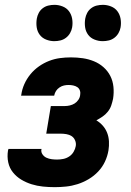

<svg xmlns="http://www.w3.org/2000/svg" viewBox="-20 -765 540 793"><path d="M206 8Q181 8 157 5.5Q133 3 110.5 -4Q88 -11 68 -23Q48 -35 33.5 -53Q19 -71 14 -94.5Q9 -118 13 -143L15 -150H152L151 -148Q149 -137 155.5 -127.5Q162 -118 172 -113.5Q182 -109 193 -107.5Q204 -106 216 -106Q228 -106 241 -108.5Q254 -111 265.5 -118.5Q277 -126 284 -138Q291 -150 293 -162Q295 -174 290 -185.5Q285 -197 275.5 -203Q266 -209 254 -211Q242 -213 229 -213H171L190 -327H248Q258 -327 268.5 -329.5Q279 -332 288 -337.5Q297 -343 303.5 -352.5Q310 -362 311 -372Q313 -382 310 -391Q307 -400 299.5 -405Q292 -410 282.5 -412Q273 -414 263 -414Q254 -414 244.5 -412Q235 -410 226 -404Q217 -398 211.5 -389.5Q206 -381 204 -371V-370H67L68 -374Q71 -396 80.5 -417.5Q90 -439 105.5 -458Q121 -477 141 -491Q161 -505 183 -513.5Q205 -522 227.5 -525Q250 -528 273 -528Q298 -528 322 -524.5Q346 -521 368 -512Q390 -503 407.5 -487.5Q425 -472 435.5 -451.5Q446 -431 448.5 -406.5Q451 -382 447 -357Q444 -343 439.5 -329.5Q435 -316 425.5 -304Q416 -292 403.5 -283.5Q391 -275 378 -268Q393 -259 404.5 -246Q416 -233 422.5 -216.5Q429 -200 430 -181Q431 -162 428 -144Q424 -120 413.5 -97.5Q403 -75 385.5 -56.5Q368 -38 346 -25Q324 -12 300.5 -4.5Q277 3 253 5.5Q229 8 206 8ZM404 -595Q387 -595 370.5 -601.5Q354 -608 344 -621.5Q334 -635 331.5 -652.5Q329 -670 332 -688Q334 -700 340 -711.5Q346 -723 356.5 -731Q367 -739 379.5 -742Q392 -745 405 -745Q422 -745 438.5 -738.5Q455 -732 465 -718.5Q475 -705 478 -687.5Q481 -670 478 -652Q476 -640 469.5 -628.5Q463 -617 452.5 -609Q442 -601 429.5 -598Q417 -595 404 -595ZM204 -595Q187 -595 170.5 -601.5Q154 -608 144 -621.5Q134 -635 131.5 -652.5Q129 -670 132 -688Q134 -700 140 -711.5Q146 -723 156.5 -731Q167 -739 179.5 -742Q192 -745 205 -745Q222 -745 238.5 -738.5Q255 -732 265 -718.5Q275 -705 278 -687.5Q281 -670 278 -652Q276 -640 269.5 -628.5Q263 -617 252.5 -609Q242 -601 229.5 -598Q217 -595 204 -595Z"/></svg>

Font: Iosevka Term Curly Heavy
Style: Italic
Weight: 900
Italic angle: -9°
Designer: Belleve Invis
Foundry: Belleve Invis
Version: Version 32.3.0